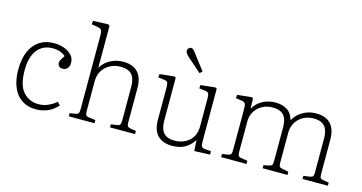

<svg xmlns="http://www.w3.org/2000/svg" viewBox="-81 -1118 2795 1484"><g transform="rotate(15 1317.0 -376.0)"><path d="M261 14Q196 14 148.5 -16.5Q101 -47 75.5 -106Q50 -165 50 -249Q50 -337 77 -396.5Q104 -456 152 -486.5Q200 -517 263 -517Q312 -517 349.5 -502.5Q387 -488 409 -463Q431 -438 431 -404Q431 -382 423.5 -368.5Q416 -355 404.5 -349Q393 -343 380 -343Q358 -343 348.5 -354.5Q339 -366 339 -380Q339 -392 346.5 -405.5Q354 -419 369 -441Q352 -458 324.5 -467Q297 -476 263 -476Q217 -476 180 -453Q143 -430 121 -382Q99 -334 99 -256Q99 -136 147 -83Q195 -30 269 -30Q309 -30 344.5 -45.5Q380 -61 411 -87L432 -63Q395 -21 350.5 -3.5Q306 14 261 14Z M521 0V-25L569 -33Q583 -35 589 -44Q595 -53 595 -81V-669Q595 -699 587.5 -710Q580 -721 557 -725L508 -733L511 -761L633 -766L644 -755V-422V-421Q671 -468 719 -492.5Q767 -517 820 -517Q871 -517 906 -498Q941 -479 959 -442Q977 -405 977 -349V-74Q977 -52 983 -43.5Q989 -35 1008 -32L1051 -25V0H851V-25L898 -31Q915 -33 921.5 -41.5Q928 -50 928 -75V-340Q928 -386 916.5 -415.5Q905 -445 878.5 -459.5Q852 -474 808 -474Q762 -474 725 -453.5Q688 -433 666 -398Q644 -363 644 -317V-77Q644 -55 649 -45Q654 -35 669 -33L727 -25V0Z M1352 14Q1276 14 1234.5 -27Q1193 -68 1193 -153V-402Q1193 -431 1189 -446Q1185 -461 1159 -464L1111 -470L1114 -497L1230 -509L1242 -503V-162Q1242 -118 1253.5 -89Q1265 -60 1290.5 -45Q1316 -30 1356 -30Q1405 -30 1442.5 -49.5Q1480 -69 1500.5 -103.5Q1521 -138 1521 -183V-402Q1521 -431 1517 -446Q1513 -461 1487 -464L1439 -470L1442 -497L1558 -509L1570 -503V-77Q1570 -50 1576.5 -40Q1583 -30 1602 -28L1652 -24V3L1527 8L1522 -78H1521Q1499 -44 1472 -23.5Q1445 -3 1415 5.5Q1385 14 1352 14ZM1411 -584 1303 -678Q1284 -695 1277 -706Q1270 -717 1270 -726Q1270 -733 1274 -740Q1278 -747 1284.5 -751.5Q1291 -756 1298 -756Q1306 -756 1313 -750.5Q1320 -745 1329 -734L1430 -602Z M1740 0V-25L1789 -33Q1802 -35 1808.5 -42.5Q1815 -50 1815 -80V-401Q1815 -430 1810.5 -444.5Q1806 -459 1781 -463L1732 -470L1735 -497L1849 -509L1860 -503L1863 -421H1864Q1884 -457 1913.5 -478Q1943 -499 1975 -508Q2007 -517 2035 -517Q2091 -517 2130 -493.5Q2169 -470 2184 -415Q2210 -462 2258 -489.5Q2306 -517 2363 -517Q2410 -517 2445 -500.5Q2480 -484 2500 -446.5Q2520 -409 2520 -346V-74Q2520 -49 2526.5 -42Q2533 -35 2551 -32L2594 -25V0H2391V-25L2436 -31Q2455 -33 2463 -40.5Q2471 -48 2471 -73V-342Q2471 -393 2457 -421.5Q2443 -450 2417.5 -462Q2392 -474 2355 -474Q2306 -474 2269 -452.5Q2232 -431 2212 -395.5Q2192 -360 2192 -319V-79Q2192 -62 2195 -51.5Q2198 -41 2214 -37L2271 -25V0H2072V-25L2108 -32Q2131 -36 2137 -44Q2143 -52 2143 -76V-338Q2143 -387 2131.5 -416.5Q2120 -446 2094 -460Q2068 -474 2024 -474Q1978 -474 1941.5 -453Q1905 -432 1884.5 -397.5Q1864 -363 1864 -320V-76Q1864 -55 1869.5 -45.5Q1875 -36 1888 -34L1943 -25V0Z"/></g></svg>

Font: Literata ExtraLight
Style: Regular
Weight: 250
Designer: Latin by Veronika Burian and Jose Scaglione. Greek by Irene Vlachou. Cyrillic by Vera Evstafieva.
Foundry: TypeTogether
Version: Version 3.103;gftools[0.9.29]